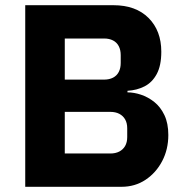

<svg xmlns="http://www.w3.org/2000/svg" viewBox="-20 -718 707 738"><path d="M77 0V-698H416Q502 -698 551 -649Q600 -600 600 -519Q600 -466 582.5 -433.5Q565 -401 535.5 -386Q506 -371 470 -369V-363Q495 -363 522 -354Q549 -345 573 -326Q597 -307 612 -275.5Q627 -244 627 -199Q627 -144 603.5 -99Q580 -54 539.5 -27Q499 0 447 0ZM229 -288V-128H404Q424 -128 438.5 -135.5Q453 -143 461 -157Q469 -171 469 -191V-225Q469 -245 461 -259Q453 -273 438.5 -280.5Q424 -288 404 -288ZM229 -570V-412H380Q400 -412 414.5 -419.5Q429 -427 436.5 -441.5Q444 -456 444 -476V-506Q444 -526 436.5 -540.5Q429 -555 414.5 -562.5Q400 -570 380 -570Z"/></svg>

Font: IBM Plex Sans Var
Style: Regular
Weight: 400
Designer: Mike Abbink, Paul van der Laan, Pieter van Rosmalen
Foundry: Bold Monday
Version: Version 3.000